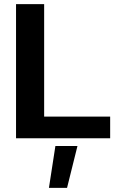

<svg xmlns="http://www.w3.org/2000/svg" viewBox="-20 -664 566 922"><path d="M57 0V-644H192V-104H509V0ZM215 238 246 37H352L302 238Z"/></svg>

Font: Kanit Medium
Style: Regular
Weight: 500
Designer: Katatrad Team
Foundry: CadsonDemak
Version: Version 2.000; ttfautohint (v1.8.3)